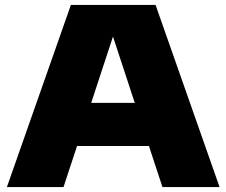

<svg xmlns="http://www.w3.org/2000/svg" viewBox="-20 -760 920 780"><path d="M8 0 268 -740H612L872 0H640L585 -167H293L238 0ZM350.5 -342H527.5L439 -611.5Z"/></svg>

Font: Encode Sans Expanded Black
Style: Regular
Weight: 900
Width: 7
Designer: Multiple Designers
Foundry: Impallari Type
Version: Version 3.000; ttfautohint (v1.8.3) -l 8 -r 50 -G 200 -x 14 